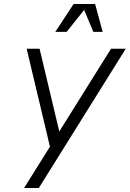

<svg xmlns="http://www.w3.org/2000/svg" viewBox="-20 -945 652 965"><path d="M101 0H175L612 -700H538L278 -284L179 -700H114L231 -208ZM258 -785H315L403 -895L449 -785H496L458 -925H350Z"/></svg>

Font: Uncut Sans Book Italic
Style: Regular
Weight: 350
Italic angle: -11°
Designer: Kasper Nordkvist
Foundry: UNCUT.wtf
Version: Version 1.304;Glyphs 3.2 (3246)